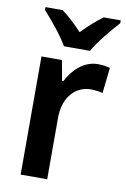

<svg xmlns="http://www.w3.org/2000/svg" viewBox="-87 -818 569 869"><g transform="rotate(10 198.0 -383.0)"><path d="M163 -606H283C307 -651 363 -716 396 -753V-766H318C285 -742 256 -716 222 -681C191 -714 159 -744 129 -766H50V-753C85 -714 139 -650 163 -606ZM329 -553C266 -553 216 -506 188 -450H182L165 -543H71V0H193V-280C192 -381 251 -435 317 -435C339 -435 357 -432 372 -428L385 -546C369 -550 347 -553 329 -553Z"/></g></svg>

Font: Noto Sans Myanmar UI SemiCondensed SemiBold
Style: Regular
Weight: 600
Width: 4
Designer: Monotype Design Team
Foundry: Monotype Imaging Inc.
Version: Version 2.103